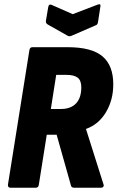

<svg xmlns="http://www.w3.org/2000/svg" viewBox="-20 -875 548 895"><path d="M29 0Q16 0 17 -14L117 -641Q119 -655 131 -655H296Q407 -655 457.5 -612.5Q508 -570 508 -482Q508 -409 474 -352Q440 -295 381 -274V-273L463 -14Q465 -9 461.5 -4.5Q458 0 452 0H325Q312 0 310 -13L244 -247H198L161 -14Q159 0 147 0ZM217 -367H264Q310 -367 334.5 -393Q359 -419 359 -468Q359 -500 342 -513Q325 -526 289 -526H242ZM434 -853Q451 -860 448 -845L437 -773Q436 -767 434 -763Q432 -759 426 -757L313 -708Q304 -704 296 -708L204 -760Q198 -763 195.5 -767.5Q193 -772 194 -778L205 -843Q208 -858 221 -852L319 -809Z"/></svg>

Font: Sofia Sans Condensed Black
Style: Italic
Weight: 900
Italic angle: -9°
Version: Version 4.100